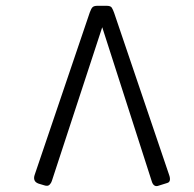

<svg xmlns="http://www.w3.org/2000/svg" viewBox="-20 -628 669 663"><path d="M317 -608H348Q362 -608 366 -601.5Q370 -595 374 -584L564 -24Q568 -13 566.5 -5.5Q565 2 557 4L525 14Q518 16 512.5 12Q507 8 504 -2L333 -534L159 -3Q157 4 151 10Q145 16 133 12L113 6Q102 2 99 -6Q96 -14 100 -25L290 -585Q295 -599 300 -603.5Q305 -608 317 -608Z"/></svg>

Font: Rubik Light
Style: Italic
Weight: 300
Italic angle: -12°
Designer: Hubert and Fischer
Foundry: Hubert and Fischer
Version: Version 2.300;gftools[0.9.30]